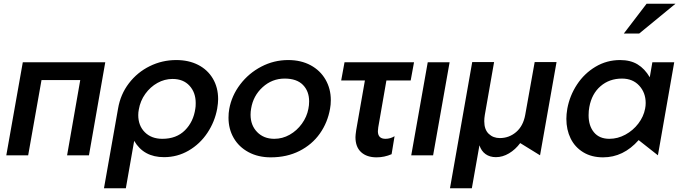

<svg xmlns="http://www.w3.org/2000/svg" viewBox="-20 -838 3680 1036"><path d="M103 -502 14 0H132L204 -406H413L342 0H460L548 -502Z M1034 -252Q1036 -262 1036 -282Q1036 -339 1002.5 -375.5Q969 -412 911 -412Q868 -412 829.5 -390.5Q791 -369 764 -331.5Q737 -294 729 -247Q726 -232 726 -217Q726 -160 761.5 -124.5Q797 -89 856 -89Q932 -89 978 -135Q1024 -181 1034 -252ZM931 -514Q998 -514 1049 -488Q1100 -462 1128.5 -414Q1157 -366 1157 -303Q1157 -282 1152 -252Q1139 -181 1099 -121Q1059 -61 998 -25.5Q937 10 865 10Q755 10 704 -78L659 178H541L617 -252Q630 -329 675.5 -388.5Q721 -448 788 -481Q855 -514 931 -514Z M1761 -252Q1765 -273 1765 -298Q1765 -359 1736.5 -408.5Q1708 -458 1656 -486Q1604 -514 1535 -514Q1458 -514 1390 -478.5Q1322 -443 1276 -382.5Q1230 -322 1217 -250Q1213 -229 1213 -203Q1213 -142 1241 -93.5Q1269 -45 1321 -17Q1373 11 1441 11Q1528 11 1596 -23.5Q1664 -58 1706 -117.5Q1748 -177 1761 -252ZM1648 -291Q1648 -270 1644 -251Q1636 -208 1609 -170.5Q1582 -133 1543 -111Q1504 -89 1460 -89Q1403 -89 1367.5 -125.5Q1332 -162 1332 -219Q1332 -236 1335 -252Q1346 -321 1397 -367.5Q1448 -414 1516 -414Q1581 -414 1614.5 -380Q1648 -346 1648 -291Z M2214 -502 2196 -404H2065L2021 -151Q2019 -135 2019 -130Q2019 -89 2060 -89Q2086 -89 2109 -103L2093 -6Q2054 11 2012 11Q1959 11 1928.5 -17Q1898 -45 1898 -98Q1898 -108 1902 -136L1949 -404H1821L1839 -502Z M2406 -502H2288L2199 0H2317Z M2408 178 2528 -503H2646L2596 -218Q2593 -200 2593 -184Q2593 -139 2617 -116Q2641 -93 2677 -93Q2727 -93 2765 -125.5Q2803 -158 2814 -218L2865 -503H2983L2894 0L2787 -66Q2761 -31 2726.5 -10.5Q2692 10 2656 10Q2623 10 2600 -6.5Q2577 -23 2567 -54L2526 178Z M3336 -414Q3394 -414 3429 -376Q3464 -338 3464 -282Q3464 -267 3461 -252Q3453 -209 3424.5 -171.5Q3396 -134 3354.5 -111.5Q3313 -89 3268 -89Q3214 -89 3185 -124Q3156 -159 3156 -216Q3156 -241 3160 -261Q3173 -332 3220.5 -373Q3268 -414 3336 -414ZM3618 -502H3500L3486 -421Q3459 -467 3420.5 -490.5Q3382 -514 3326 -514Q3254 -514 3193.5 -478Q3133 -442 3093.5 -382Q3054 -322 3041 -251Q3036 -221 3036 -197Q3036 -138 3059 -91Q3082 -44 3127 -16.5Q3172 11 3234 11Q3344 11 3426 -82L3530 0ZM3346 -657H3429L3625 -818H3469Z"/></svg>

Font: Geom Medium
Style: Italic
Weight: 500
Italic angle: -10°
Version: Version 1.102